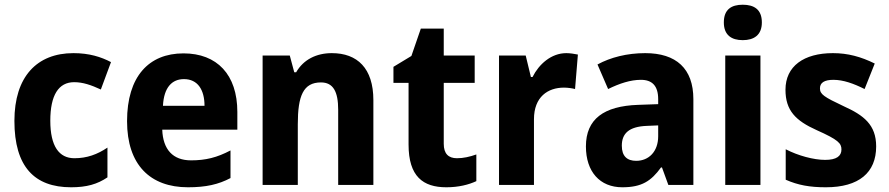

<svg xmlns="http://www.w3.org/2000/svg" viewBox="-20 -783 3764 813"><path d="M281 10C347 10 392 -3 435 -32V-158C392 -129 348 -113 295 -113C230 -113 193 -164 193 -272C193 -380 228 -435 294 -435C331 -435 366 -423 407 -404L450 -520C408 -542 358 -558 291 -558C136 -558 41 -458 41 -271C41 -77 126 10 281 10Z M757 -557C610 -557 518 -459 518 -270C518 -85 616 10 776 10C852 10 905 -2 956 -29V-146C899 -116 851 -104 789 -104C712 -104 670 -150 667 -234H985V-309C985 -467 899 -557 757 -557ZM759 -448C817 -448 846 -403 846 -335H670C674 -414 709 -448 759 -448Z M1385 -558C1320 -558 1265 -531 1234 -477H1226L1207 -548H1092V0H1241V-257C1241 -377 1264 -434 1339 -434C1391 -434 1412 -395 1412 -318V0H1561V-359C1561 -494 1493 -558 1385 -558Z M1915 -113C1879 -113 1859 -132 1859 -174V-432H1990V-548H1859V-662H1762L1722 -546L1646 -500V-432H1710V-171C1710 -36 1771 10 1870 10C1922 10 1965 -1 1997 -16V-129C1969 -119 1942 -113 1915 -113Z M2378 -558C2314 -558 2262 -511 2235 -457H2228L2206 -548H2093V0H2241V-278C2241 -373 2300 -412 2368 -412C2385 -412 2404 -409 2415 -406L2427 -552C2413 -555 2393 -558 2378 -558Z M2712 -558C2635 -558 2565 -540 2510 -510L2555 -406C2604 -430 2650 -445 2694 -445C2741 -445 2767 -420 2767 -363V-342L2682 -339C2537 -334 2461 -279 2461 -163C2461 -56 2520 10 2615 10C2697 10 2737 -16 2779 -74H2783L2810 0H2916V-363C2916 -493 2843 -558 2712 -558ZM2719 -250 2767 -252V-206C2767 -141 2727 -102 2674 -102C2636 -102 2613 -121 2613 -166C2613 -217 2642 -247 2719 -250Z M3125 -763C3077 -763 3045 -743 3045 -688C3045 -634 3078 -613 3125 -613C3172 -613 3206 -634 3206 -688C3206 -743 3173 -763 3125 -763ZM3200 -548H3051V0H3200Z M3690 -163C3690 -255 3637 -295 3553 -333C3468 -373 3452 -384 3452 -409C3452 -433 3471 -445 3509 -445C3551 -445 3595 -429 3641 -406L3684 -514C3625 -543 3570 -558 3507 -558C3384 -558 3306 -503 3306 -403C3306 -315 3349 -272 3438 -232C3530 -191 3543 -176 3543 -150C3543 -122 3522 -106 3474 -106C3425 -106 3359 -124 3307 -151V-22C3359 1 3409 10 3477 10C3617 10 3690 -52 3690 -163Z"/></svg>

Font: Noto Sans Armenian SemiCondensed Medium
Style: Regular
Weight: 500
Width: 4
Designer: Monotype Design Team
Foundry: Monotype Imaging Inc.
Version: Version 2.008